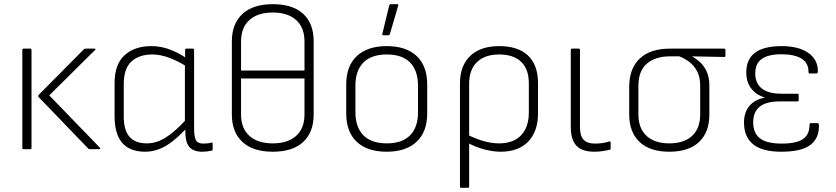

<svg xmlns="http://www.w3.org/2000/svg" viewBox="-20 -715 4008 920"><path d="M409 0Q406 0 403 -3L165 -250Q161 -255 165 -260L382 -479Q386 -482 390 -482H433Q436 -482 437.5 -480Q439 -478 435 -475L216 -258L459 -7Q462 -4 460 -2Q458 0 455 0ZM93 0Q87 0 87 -6V-476Q87 -482 93 -482H125Q131 -482 131 -476V-6Q131 0 125 0Z M676 12Q602 12 565.5 -30.5Q529 -73 529 -159V-316Q529 -407 577 -450.5Q625 -494 705 -494Q754 -494 798.5 -476Q843 -458 873 -436L875 -396Q832 -423 790 -438.5Q748 -454 710 -454Q647 -454 610 -420.5Q573 -387 573 -312V-157Q573 -91 600.5 -59.5Q628 -28 684 -28Q715 -28 744.5 -40.5Q774 -53 806.5 -79.5Q839 -106 876 -147V-103Q840 -64 807.5 -38.5Q775 -13 742.5 -0.5Q710 12 676 12ZM949 12Q907 12 887.5 -10.5Q868 -33 868 -86V-109L866 -125V-409L867 -427V-476Q867 -482 874 -482H904Q910 -482 910 -476V-100Q910 -59 919 -43Q928 -27 954 -27Q963 -27 973.5 -28Q984 -29 994 -32Q999 -33 999 -27V1Q999 3 998 4.5Q997 6 994 7Q986 9 973 10.5Q960 12 949 12Z M1287 -695Q1383 -695 1433 -648.5Q1483 -602 1483 -517V-166Q1483 -82 1433 -35Q1383 12 1287 12Q1192 12 1141.5 -35Q1091 -82 1091 -166V-517Q1091 -601 1141.5 -648Q1192 -695 1287 -695ZM1287 -655Q1215 -655 1175 -619Q1135 -583 1135 -516V-377H1439V-516Q1439 -583 1399 -619Q1359 -655 1287 -655ZM1287 -28Q1359 -28 1399 -64Q1439 -100 1439 -167V-339H1135V-167Q1135 -100 1175 -64Q1215 -28 1287 -28Z M1833 12Q1740 12 1689.5 -35.5Q1639 -83 1639 -172V-310Q1639 -399 1690 -446.5Q1741 -494 1833 -494Q1926 -494 1976.5 -446.5Q2027 -399 2027 -310V-172Q2027 -83 1976 -35.5Q1925 12 1833 12ZM1833 -28Q1907 -28 1945 -66.5Q1983 -105 1983 -178V-304Q1983 -377 1945 -415.5Q1907 -454 1833 -454Q1760 -454 1721.5 -415.5Q1683 -377 1683 -304V-178Q1683 -105 1721.5 -66.5Q1760 -28 1833 -28ZM1816 -546Q1811 -546 1812 -553L1845 -689Q1847 -695 1852 -695H1884Q1890 -695 1888 -688L1848 -551Q1846 -546 1841 -546Z M2190 185Q2184 185 2184 179V-315Q2184 -400 2233 -447Q2282 -494 2372 -494Q2463 -494 2510.5 -448.5Q2558 -403 2558 -316V-172Q2558 -85 2511 -36.5Q2464 12 2379 12Q2342 12 2299 0.5Q2256 -11 2219 -32L2217 -71Q2256 -51 2295.5 -39.5Q2335 -28 2371 -28Q2440 -28 2477 -67Q2514 -106 2514 -176V-315Q2514 -384 2477 -419Q2440 -454 2372 -454Q2304 -454 2266 -418Q2228 -382 2228 -312V179Q2228 185 2222 185Z M2828 12Q2789 12 2764 -0.5Q2739 -13 2727 -39.5Q2715 -66 2715 -108V-476Q2715 -482 2721 -482H2753Q2759 -482 2759 -476V-107Q2759 -63 2777 -45Q2795 -27 2829 -27Q2849 -27 2866.5 -29.5Q2884 -32 2899 -37Q2906 -38 2906 -31V-4Q2906 1 2901 3Q2888 6 2868 9Q2848 12 2828 12Z M3187 12Q3094 12 3044.5 -35Q2995 -82 2995 -166V-300Q2995 -386 3045 -434Q3095 -482 3191 -482H3450Q3456 -482 3456 -476V-448Q3456 -442 3450 -442L3297 -445V-444Q3319 -432 3337.5 -414Q3356 -396 3367.5 -369Q3379 -342 3379 -305V-166Q3379 -82 3330 -35Q3281 12 3187 12ZM3187 -28Q3258 -28 3296.5 -64Q3335 -100 3335 -167V-305Q3335 -346 3320 -374Q3305 -402 3282 -419Q3259 -436 3235 -445H3190Q3121 -445 3080 -410.5Q3039 -376 3039 -302V-167Q3039 -100 3078 -64Q3117 -28 3187 -28Z M3723 12Q3633 12 3589 -23.5Q3545 -59 3545 -128Q3545 -176 3570.5 -207Q3596 -238 3644 -247V-248Q3604 -260 3580 -290.5Q3556 -321 3556 -368Q3556 -432 3598.5 -463Q3641 -494 3725 -494Q3808 -494 3854 -461Q3900 -428 3899 -372Q3898 -363 3892 -363H3859Q3854 -363 3854 -371Q3854 -414 3820 -434.5Q3786 -455 3724 -455Q3662 -455 3630.5 -433Q3599 -411 3599 -363Q3599 -315 3631 -290.5Q3663 -266 3723 -266H3801Q3807 -266 3807 -260V-235Q3807 -229 3801 -229H3715Q3652 -229 3620.5 -204Q3589 -179 3589 -129Q3589 -78 3621 -52.5Q3653 -27 3725 -27Q3796 -27 3827.5 -48.5Q3859 -70 3859 -117Q3859 -125 3865 -125H3897Q3903 -125 3904 -116Q3906 -53 3863 -20.5Q3820 12 3723 12Z"/></svg>

Font: Sofia Sans ExtraLight
Style: Regular
Weight: 250
Version: Version 4.100-B